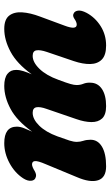

<svg xmlns="http://www.w3.org/2000/svg" viewBox="172 -679 518 902"><g transform="rotate(-90 431.0 -228.0)"><path d="M322.5 -128.5 370 -267Q381.5 -299 378 -316.2Q374.5 -333.5 352 -333.5Q322 -333.5 291.8 -302.8Q261.5 -272 241.5 -217.5Q227.5 -179 221.5 -160Q215.5 -141 215.5 -126Q215.5 -110.5 220.5 -95.5Q225.5 -80.5 225.5 -61.5Q225.5 -27.5 193 -8Q160.5 11.5 100.5 11.5Q47.5 11.5 35.2 -26Q23 -63.5 50 -126L111 -273Q126.5 -309 125.2 -322.8Q124 -336.5 109.5 -336.5Q98.5 -336.5 77.5 -323.5Q60 -314 48.5 -319.5Q34.5 -323.5 32.8 -340.5Q31 -357.5 44.5 -378.5Q70.5 -418 116.2 -442.5Q162 -467 209.5 -467Q287 -467 287 -408Q287 -392.5 280 -374.5Q273 -356.5 263.5 -336Q314.5 -407.5 370 -437.2Q425.5 -467 478.5 -467Q516 -467 535 -452Q554 -437 553.5 -411Q553.5 -394 547.5 -375.8Q541.5 -357.5 533 -338Q583 -407.5 638.5 -437.2Q694 -467 746.5 -467Q790.5 -467 808.5 -444Q826.5 -421 824 -382.8Q821.5 -344.5 804 -298.5L761.5 -183.5Q740 -126.5 766.5 -126.5Q778 -126.5 794.5 -138Q808.5 -147 818.5 -141Q829.5 -136.5 832 -120.8Q834.5 -105 821.5 -80Q799.5 -39.5 759 -14Q718.5 11.5 668 11.5Q623 11.5 602.5 -8.5Q582 -28.5 581.2 -63Q580.5 -97.5 595 -140.5L638 -267Q648.5 -298 645.5 -315.8Q642.5 -333.5 619.5 -333.5Q589.5 -333.5 558.5 -301.5Q527.5 -269.5 507 -212.5Q492.5 -174 487.5 -156.2Q482.5 -138.5 482.5 -127Q482.5 -110 488.5 -95.2Q494.5 -80.5 493.5 -62Q493 -27.5 463.8 -8Q434.5 11.5 383.5 11.5Q343 11.5 325.5 -7.2Q308 -26 308.5 -58Q309 -90 322.5 -128.5Z"/></g></svg>

Font: Fraunces 72pt S100
Style: Bold Italic
Weight: 700
Italic angle: -16°
Version: Version 1.000; ttfautohint (v1.8.3)